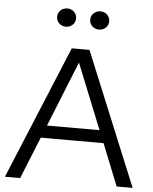

<svg xmlns="http://www.w3.org/2000/svg" viewBox="-60 -956 799 1005"><g transform="rotate(5 339.5 -453.0)"><path d="M253 -810C281 -810 303 -831 303 -858C303 -885 281 -906 253 -906C225 -906 203 -885 203 -858C203 -831 225 -810 253 -810ZM427 -810C455 -810 477 -831 477 -858C477 -885 455 -906 427 -906C399 -906 377 -885 377 -858C377 -831 399 -810 427 -810ZM4 0H84L173 -220H503L591 0H675L387 -700H294ZM200 -286 338 -629 476 -286Z"/></g></svg>

Font: Red Hat Display
Style: Regular
Weight: 400
Designer: Pentagram, MCKL
Foundry: Pentagram, MCKL
Version: Version 1.023